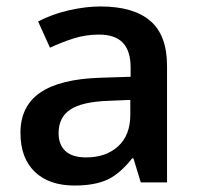

<svg xmlns="http://www.w3.org/2000/svg" viewBox="-20 -570 620 600"><path d="M419.9 0 397 -75.2H393.1Q354 -25.9 314.5 -8.1Q274.9 9.8 212.9 9.8Q133.3 9.8 88.6 -33.2Q43.9 -76.2 43.9 -154.8Q43.9 -238.3 106 -280.8Q168 -323.2 294.9 -327.1L388.2 -330.1V-358.9Q388.2 -410.6 364 -436.3Q339.8 -461.9 289.1 -461.9Q247.6 -461.9 209.5 -449.7Q171.4 -437.5 136.2 -420.9L99.1 -502.9Q143.1 -525.9 195.3 -537.8Q247.6 -549.8 293.9 -549.8Q397 -549.8 449.5 -504.9Q502 -460 502 -363.8V0ZM249 -78.1Q311.5 -78.1 349.4 -113Q387.2 -147.9 387.2 -210.9V-257.8L317.9 -254.9Q236.8 -252 200 -227.8Q163.1 -203.6 163.1 -153.8Q163.1 -117.7 184.6 -97.9Q206.1 -78.1 249 -78.1Z"/></svg>

Font: Open Sans Semibold
Style: Regular
Weight: 600
Foundry: Ascender Corporation
Version: Version 1.10; ttfautohint (v1.5.65-e2d9)